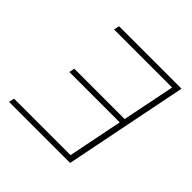

<svg xmlns="http://www.w3.org/2000/svg" viewBox="-178 -862 1024 1024"><g transform="rotate(45 334.0 -350.0)"><path d="M589 -669H151L158 -700H629L489 0H28L35 -31H461L523 -340H143L149 -371H529Z"/></g></svg>

Font: Montserrat Thin ExtraLight
Style: Italic
Weight: 250
Italic angle: -11.3°
Version: Version 9.000